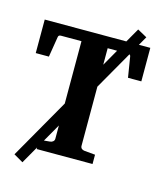

<svg xmlns="http://www.w3.org/2000/svg" viewBox="-122 -837 852 1013"><g transform="rotate(15 304.0 -330.5)"><path d="M505.9 -748 558.1 -719.2 97.2 86.9 45.9 57.1ZM592.8 -487.8H520L502 -599.1Q500.5 -610.8 487.8 -610.8H376V-78.1Q376 -68.4 382.1 -62.7Q388.2 -57.1 397.9 -56.2L457 -50.8V0H151.9V-50.8L210 -56.2Q219.7 -57.1 226.3 -63Q232.9 -68.8 232.9 -78.1V-610.8H121.1Q107.4 -610.8 106 -599.1L87.9 -487.8H16.1V-670.9H592.8Z"/></g></svg>

Font: Veleka
Style: Bold
Weight: 700
Designer: Stefan Peev, Context Ltd, 2016; SIL International, 1997-2014.
Foundry: Stefan Peev, Context Ltd, 2016
Version: Version 1.000